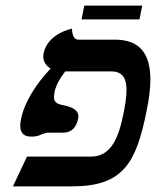

<svg xmlns="http://www.w3.org/2000/svg" viewBox="-20 -663 555 683"><path d="M212 -409H376C417 -409 430 -383 430 -343C430 -317 425 -285 417 -249C398 -155 365 -106 304 -106H76L26 0H236C419 0 464 -84 501 -266C510 -309 515 -347 515 -379C515 -474 476 -522 388 -522H258C245 -522 237 -535 236 -561C236 -561 150 -545 135 -473C135 -469 134 -465 134 -462C134 -444 143 -430 160 -419C108 -364 67 -300 55 -240C53 -230 52 -223 52 -216C52 -186 69 -177 92 -177C110 -177 119 -181 128 -185C137 -188 145 -191 148 -191H203C238 -191 252 -213 258 -241C258 -244 259 -246 259 -249C259 -269 241 -282 204 -289C181 -293 172 -301 172 -318C172 -323 173 -329 174 -336C180 -362 193 -384 212 -409ZM270 -594H476L486 -643H280Z"/></svg>

Font: Libertinus Serif
Style: Bold Italic
Weight: 700
Italic angle: -12°
Designer: Philipp H. Poll, Khaled Hosny
Foundry: Caleb Maclennan
Version: Version 7.050;RELEASE